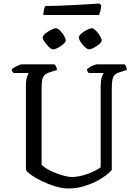

<svg xmlns="http://www.w3.org/2000/svg" viewBox="-20 -1069 777 1089"><path d="M367 0Q334 0 294 -12Q254 -24 217 -42Q180 -60 155 -78Q130 -96 127 -108V-578Q127 -614 133 -632.5Q139 -651 144 -655H57Q54 -658 50.5 -662.5Q47 -667 46 -675Q51 -681 62.5 -687.5Q74 -694 86 -699Q98 -704 103 -704H289Q294 -700 298 -692Q302 -684 303 -672L262 -659Q243 -653 233 -643Q223 -633 219.5 -616Q216 -599 216 -572V-135Q226 -123 247.5 -110.5Q269 -98 295 -88Q321 -78 345.5 -71.5Q370 -65 387 -65Q415 -65 449 -74Q483 -83 511 -96.5Q539 -110 551 -121V-578Q551 -611 557 -630.5Q563 -650 568 -655H483Q480 -658 477 -663Q474 -668 473 -675Q478 -681 489.5 -688Q501 -695 513 -699.5Q525 -704 530 -704H687Q691 -700 695 -691.5Q699 -683 699 -672L658 -659Q640 -654 630.5 -644Q621 -634 617.5 -616Q614 -598 614 -567V-106Q603 -91 579 -73Q555 -55 522 -38.5Q489 -22 449.5 -11Q410 0 367 0ZM485 -789Q478 -789 468.5 -796.5Q459 -804 449 -815.5Q439 -827 433 -838Q427 -849 427 -856Q427 -864 435.5 -873Q444 -882 456.5 -890Q469 -898 481.5 -903.5Q494 -909 501 -909Q508 -909 517.5 -901Q527 -893 536 -881.5Q545 -870 551 -858Q557 -846 557 -839Q557 -833 549 -824.5Q541 -816 529 -808Q517 -800 505 -794.5Q493 -789 485 -789ZM280 -789Q274 -789 264.5 -796.5Q255 -804 245.5 -815.5Q236 -827 229 -838Q222 -849 222 -856Q222 -864 231 -873Q240 -882 252.5 -890Q265 -898 277.5 -903.5Q290 -909 297 -909Q305 -909 314 -901.5Q323 -894 332 -882.5Q341 -871 347 -859Q353 -847 353 -840Q353 -833 345 -824.5Q337 -816 325.5 -808Q314 -800 301.5 -794.5Q289 -789 280 -789ZM226 -984Q226 -1004 230 -1017.5Q234 -1031 238 -1035Q269 -1035 313.5 -1036.5Q358 -1038 404.5 -1040.5Q451 -1043 488.5 -1045.5Q526 -1048 543 -1049L554 -1040Q553 -1021 549 -1006Q545 -991 542 -984Z"/></svg>

Font: Texturina Medium 12pt Light
Style: Regular
Weight: 300
Version: Version 1.002